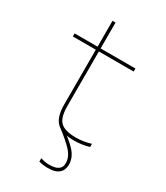

<svg xmlns="http://www.w3.org/2000/svg" viewBox="-221 -781 943 1093"><g transform="rotate(30 250.0 -235.0)"><path d="M281 220Q266 220 251 218Q236 216 223 212V190Q235 194 250.5 197Q266 200 281 200Q299 200 316.5 196Q334 192 346 180Q358 168 358 145Q358 104 323 66.5Q288 29 222 -20L237 -28Q303 16 340.5 56Q378 96 378 145Q378 159 371.5 176.5Q365 194 344.5 207Q324 220 281 220ZM334 10Q252 10 217.5 -24.5Q183 -59 183 -140V-500H32V-520H183V-690H203V-520H432V-500H203V-140Q203 -67 232 -38.5Q261 -10 334 -10Q361 -10 385 -14Q409 -18 432 -25V-4Q407 3 383.5 6.5Q360 10 334 10Z"/></g></svg>

Font: M PLUS 1 Code Thin
Style: Regular
Weight: 250
Designer: Coji Morishita
Foundry: UNDERFOREST DESIGN
Version: Version 1.002